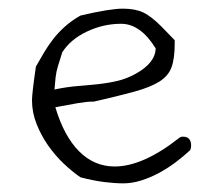

<svg xmlns="http://www.w3.org/2000/svg" viewBox="-20 -387 518 444"><path d="M420 -40Q405 -26 386.5 -12Q368 2 347.5 13Q327 24 306 30.5Q285 37 265 37Q246 37 221.5 34Q197 31 166 23Q147 10 127 -9Q107 -28 91 -51Q75 -74 64.5 -100.5Q54 -127 54 -155Q54 -171 63 -233Q72 -249 81.5 -265Q91 -281 102.5 -296Q114 -311 129.5 -325Q145 -339 166 -351Q200 -359 224.5 -363Q249 -367 264 -367Q292 -367 310.5 -358.5Q329 -350 353 -326L384 -294V-286Q384 -251 376.5 -231Q369 -211 348 -198Q327 -185 290.5 -175Q254 -165 197 -152H193Q181 -152 160 -148.5Q139 -145 108 -139Q128 -72 163 -37Q198 -2 245 -2Q310 -2 393 -67Q397 -71 403 -71Q422 -71 422 -50Q422 -46 420 -40ZM340 -275Q305 -332 260 -332Q219 -332 181 -314Q143 -296 124 -266L114 -234Q110 -221 108.5 -207.5Q107 -194 106 -180Q134 -186 159.5 -188Q185 -190 208 -192.5Q231 -195 252 -200Q273 -205 293 -216Q339 -241 340 -275Z"/></svg>

Font: Gaegu Light
Style: Regular
Weight: 300
Designer: JIKJI
Foundry: JIKJI
Version: Version 1.00